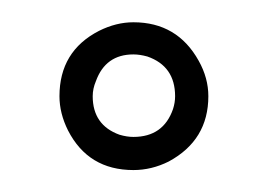

<svg xmlns="http://www.w3.org/2000/svg" viewBox="-20 -657 244 175"><path d="M34.2 -569.3Q34.2 -610.4 70.3 -628.9Q85.9 -636.7 101.6 -636.7Q141.6 -636.7 161.1 -601.6Q169.9 -585.9 169.9 -569.3Q169.9 -529.3 133.8 -509.8Q118.2 -502 101.6 -502Q60.5 -502 42 -538.1Q34.2 -553.7 34.2 -569.3ZM64.5 -569.3Q64.5 -543 88.9 -534.2Q95.7 -532.2 101.6 -532.2Q128.9 -532.2 137.7 -557.6Q139.6 -563.5 139.6 -569.3Q139.6 -596.7 114.3 -605.5Q107.4 -607.4 101.6 -607.4Q76.2 -607.4 67.4 -583Q64.5 -576.2 64.5 -569.3Z"/></svg>

Font: Post No Bills Jaffna Light
Style: Regular
Weight: 300
Designer: Kosala Senevirathne, Siva Puranthara, Lasantha Premarathna, Tharique Azeez
Foundry: Mooniak
Version: Version 1.220 ; ttfautohint (v1.6)